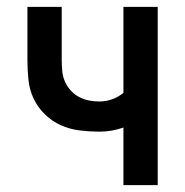

<svg xmlns="http://www.w3.org/2000/svg" viewBox="-20 -540 540 560"><path d="M340 0V-168Q323 -162 305.5 -159Q288 -156 270 -156Q242 -156 213 -159.5Q184 -163 158 -174.5Q132 -186 111 -206.5Q90 -227 78 -252.5Q66 -278 63 -307Q60 -336 60 -364V-520H160V-364Q160 -349 161.5 -333Q163 -317 169 -303Q175 -289 185.5 -277Q196 -265 210 -257.5Q224 -250 239 -247Q254 -244 270 -244Q289 -244 307 -250.5Q325 -257 340 -269V-520H440V0Z"/></svg>

Font: Iosevka Semibold
Style: Regular
Weight: 600
Monospace: yes
Designer: Belleve Invis
Foundry: Belleve Invis
Version: Version 33.2.3; ttfautohint (v1.8.4)